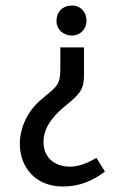

<svg xmlns="http://www.w3.org/2000/svg" viewBox="-20 -485 443 697"><path d="M199 -313V-234C199 -180 186 -170 145 -137C141 -133 136 -129 130 -124C82 -84 52 -24 52 38C52 119 106 192 208 192C267 192 314 173 361 138L330 88C296 108 265 120 234 120C181 120 138 90 138 30C138 -16 164 -58 220 -103C278 -149 285 -167 285 -218V-313H199ZM294 -408C294 -443 271 -465 242 -465C208 -465 185 -443 185 -408C185 -380 208 -356 242 -356C271 -356 294 -380 294 -408Z"/></svg>

Font: Tajawal Medium
Style: Regular
Weight: 500
Designer: Boutros Fonts
Foundry: Created by Boutros International 2017
Version: Version 1.700